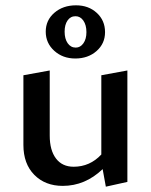

<svg xmlns="http://www.w3.org/2000/svg" viewBox="-20 -693 567 722"><path d="M263 -473Q216 -473 184 -502Q152 -531 152 -574Q152 -617 184.5 -645Q217 -673 266 -673Q313 -673 344 -644.5Q375 -616 375 -572Q375 -529 343 -501Q311 -473 263 -473ZM264 -632Q245 -632 234 -616Q223 -600 223 -574Q223 -547 234.5 -530.5Q246 -514 265 -514Q282 -514 293.5 -530Q305 -546 305 -572Q305 -599 293.5 -615.5Q282 -632 264 -632ZM361 -410 459 -428V-9L378 9L366 -57Q300 6 216 6Q150 6 109 -35.5Q68 -77 68 -148V-410L167 -428V-183Q167 -128 190.5 -97Q214 -66 257 -66Q318 -66 361 -112Z"/></svg>

Font: EauTestText Semibold
Style: Regular
Weight: 600
Designer: Christian Thalmann (Catharsis Fonts)
Version: Version 0.001;PS 000.001;hotconv 1.0.88;makeotf.lib2.5.64775